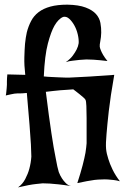

<svg xmlns="http://www.w3.org/2000/svg" viewBox="-20 -773 557 828"><path d="M437.5 -130.9Q439.5 -110.4 447.3 -86.9Q453.1 -67.4 465.3 -42Q477.5 -16.6 497.1 8.8Q484.4 4.9 470.7 3.4Q457 2 445.3 1Q431.6 0 418 1Q404.3 1 387.7 2.9Q374 4.9 354.5 8.3Q335 11.7 313.5 16.6Q328.1 -28.3 336.4 -60.5Q344.7 -92.8 348.6 -114.3Q352.5 -139.6 353.5 -155.3Q353.5 -174.8 353.5 -204.6Q353.5 -234.4 353.5 -263.7Q353.5 -293 352.5 -315.4Q351.6 -337.9 348.6 -342.8Q346.7 -346.7 339.4 -353Q332 -359.4 323.7 -366.2Q315.4 -373 307.6 -378.9Q299.8 -384.8 295.9 -387.7Q289.1 -386.7 282.2 -386.7Q275.4 -386.7 268.6 -385.7Q254.9 -384.8 240.2 -383.8Q227.5 -382.8 211.4 -380.9Q195.3 -378.9 177.7 -377Q191.4 -266.6 201.7 -198.7Q211.9 -130.9 219.7 -93.8Q227.5 -49.8 233.4 -31.2Q239.3 -15.6 247.1 -3.9Q253.9 6.8 263.7 16.6Q273.4 26.4 286.1 29.3Q254.9 24.4 232.4 22Q210 19.5 194.3 18.6Q176.8 17.6 164.1 17.6Q152.3 18.6 135.7 20.5Q107.4 23.4 57.6 35.2Q77.1 21.5 88.9 -1Q100.6 -23.4 106.4 -44.9Q113.3 -70.3 115.2 -97.7Q115.2 -114.3 113.3 -150.4Q111.3 -180.7 107.4 -233.9Q103.5 -287.1 95.7 -372.1Q85 -371.1 77.1 -370.6Q69.3 -370.1 64.5 -370.1H53.7Q48.8 -370.1 42 -369.1Q36.1 -368.2 26.9 -366.2Q17.6 -364.3 4.9 -361.3Q6.8 -369.1 7.3 -377.4Q7.8 -385.7 8.8 -392.6Q9.8 -400.4 9.8 -407.2V-421.9Q9.8 -428.7 10.3 -436.5Q10.7 -444.3 11.7 -452.1L88.9 -450.2Q84 -492.2 85 -525.9Q85.9 -559.6 87.9 -584Q90.8 -612.3 95.7 -633.8Q102.5 -660.2 114.3 -682.6Q126 -705.1 146.5 -720.7Q167 -736.3 197.3 -744.6Q227.5 -752.9 270.5 -752.9Q319.3 -752 349.1 -740.7Q378.9 -729.5 394 -712.4Q409.2 -695.3 413.1 -673.8Q417 -652.3 416.5 -632.3Q416 -612.3 412.6 -595.7Q409.2 -579.1 410.2 -571.3Q411.1 -565.4 415 -555.7Q418 -547.9 424.8 -536.1Q431.6 -524.4 443.4 -509.8Q427.7 -511.7 412.1 -513.2Q396.5 -514.6 382.8 -515.6Q367.2 -516.6 352.5 -516.6Q337.9 -515.6 322.3 -514.6Q308.6 -512.7 293 -511.2Q277.3 -509.8 263.7 -504.9Q283.2 -518.6 293.9 -533.2Q304.7 -547.9 310.5 -559.6Q317.4 -573.2 319.3 -586.9Q320.3 -603.5 315.4 -624.5Q310.5 -645.5 300.8 -663.1Q291 -680.7 278.8 -691.9Q266.6 -703.1 252.9 -700.2Q232.4 -692.4 214.8 -662.1Q200.2 -636.7 186.5 -585.4Q172.9 -534.2 168.9 -443.4Q187.5 -441.4 203.6 -440.9Q219.7 -440.4 232.4 -439.5Q247.1 -438.5 259.8 -438.5Q273.4 -437.5 301.8 -439.5Q326.2 -440.4 367.2 -442.9Q408.2 -445.3 472.7 -450.2Q456.1 -355.5 449.2 -294.4Q442.4 -233.4 439.5 -196.3Q435.5 -153.3 437.5 -130.9Z"/></svg>

Font: Irish Grover
Style: Regular
Weight: 400
Designer: Squid
Foundry: Font Diner, Inc DBA Sideshow
Version: Version 1.001